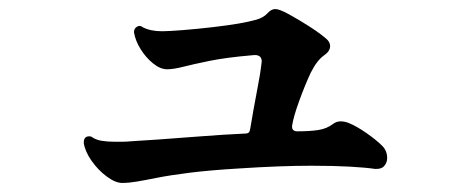

<svg xmlns="http://www.w3.org/2000/svg" viewBox="-20 -480 1040 424"><path d="M250 -76Q235 -76 216 -90Q197 -104 182.5 -124.5Q168 -145 165 -164V-165Q165 -179 177 -179Q182 -179 185 -176Q193 -171 205 -169Q217 -167 233 -167Q241 -167 250 -167Q259 -167 269 -168Q288 -169 330.5 -172Q373 -175 424.5 -179Q476 -183 520 -185Q527 -185 529.5 -187.5Q532 -190 533 -198Q535 -210 539.5 -236Q544 -262 549.5 -290Q555 -318 557 -336Q557 -338 557.5 -340.5Q558 -343 558 -344Q558 -361 537 -358Q479 -353 442.5 -345.5Q406 -338 384.5 -332.5Q363 -327 349 -327Q334 -327 318 -340Q302 -353 290.5 -371.5Q279 -390 276 -408V-410Q276 -417 282.5 -421Q289 -425 295 -420Q312 -411 338 -411Q352 -411 383.5 -413.5Q415 -416 449.5 -420Q484 -424 507 -428Q530 -432 546 -436.5Q562 -441 571 -451Q579 -460 588 -460Q597 -460 618 -448.5Q639 -437 662.5 -422Q686 -407 701 -394Q709 -387 709 -378Q709 -367 696 -358Q680 -347 666 -319Q653 -291 640.5 -256.5Q628 -222 625 -202V-200Q625 -190 637 -190Q665 -190 683.5 -193Q702 -196 715 -206Q723 -212 732 -212Q742 -212 751 -208Q768 -201 789.5 -186Q811 -171 824 -158Q835 -147 835 -131Q835 -121 828.5 -113.5Q822 -106 808 -107Q788 -110 752.5 -112Q717 -114 667 -114Q600 -114 508 -108Q442 -104 398.5 -98.5Q355 -93 327.5 -87.5Q300 -82 282 -79Q264 -76 250 -76Z"/></svg>

Font: Zen Antique Soft
Style: Regular
Weight: 400
Designer: Yoshimichi Ohira
Foundry: Positype
Version: Version 1.001